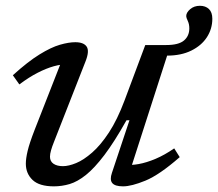

<svg xmlns="http://www.w3.org/2000/svg" viewBox="-20 -650 772 680"><path d="M376.5 -38 438.5 -224H428Q385 -147.5 349.8 -101Q314.5 -54.5 284.5 -30.5Q254.5 -6.5 226.8 1.8Q199 10 171 10Q119 10 95.2 -12.8Q71.5 -35.5 71.5 -70.5Q71.5 -88.5 77.8 -115.2Q84 -142 103 -191L204.5 -450L219 -421.5Q198 -423 171 -415.5Q144 -408 113.2 -392.2Q82.5 -376.5 48.5 -351L25.5 -383.5Q79 -432 120 -457.2Q161 -482.5 192.2 -491.5Q223.5 -500.5 246.5 -500.5Q276.5 -500.5 287 -484.8Q297.5 -469 282.5 -431.5L171 -147Q164.5 -131 160.8 -117.8Q157 -104.5 157 -95Q157 -78.5 169.5 -70Q182 -61.5 203 -61.5Q223 -61.5 249.8 -72.5Q276.5 -83.5 306.5 -109.8Q336.5 -136 366 -181Q395.5 -226 421 -294L494.5 -490.5H584L438.5 -38.5L422 -66.5Q443.5 -64 471.2 -69Q499 -74 531 -87.5Q563 -101 597 -124.5L616.5 -93.5Q544.5 -30.5 495 -10.2Q445.5 10 416 10Q387 10 377.5 -1.8Q368 -13.5 376.5 -38ZM732 -583.5Q732 -548 712.8 -518.2Q693.5 -488.5 657.5 -470.8Q621.5 -453 571.5 -453H509L521 -490.5H569Q612.5 -490.5 631.5 -506.5Q650.5 -522.5 650.5 -549.5Q650.5 -564.5 645 -576Q639.5 -587.5 639.5 -593Q639.5 -605.5 653.5 -617.5Q667.5 -629.5 688 -629.5Q708 -629.5 720 -618Q732 -606.5 732 -583.5Z"/></svg>

Font: Newsreader 9pt
Style: Italic
Weight: 400
Italic angle: -17°
Designer: Hugues Gentile
Foundry: Production Type
Version: Version 1.003